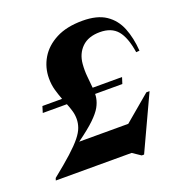

<svg xmlns="http://www.w3.org/2000/svg" viewBox="-135 -844 935 991"><g transform="rotate(-20 332.5 -349.0)"><path d="M518.5 -385 507.5 -350.5H358Q358 -338.5 356 -328.5Q352 -305 338.5 -280.5Q325 -256 292 -224Q259 -192 196.5 -147H466L609.5 -268H627L488.5 30H475.5L431 0H14.5L18.5 -12.5Q83 -64 123.5 -100.8Q164 -137.5 186 -165Q208 -192.5 216.2 -215.8Q224.5 -239 224.5 -262.5Q224.5 -285.5 218.2 -307Q212 -328.5 203 -350.5H70.5L81 -385H189Q178.5 -412.5 170 -442.2Q161.5 -472 161.5 -507Q161.5 -566.5 191.2 -616.8Q221 -667 279.5 -697.5Q338 -728 425 -728Q505.5 -728 552.8 -696.2Q600 -664.5 622.2 -609Q644.5 -553.5 649.5 -482L631 -480.5Q618 -565 585.5 -603.5Q553 -642 489.5 -642Q425.5 -642 390.2 -607.2Q355 -572.5 350.5 -517.5Q347.5 -481.5 351 -448Q354.5 -414.5 357 -385Z"/></g></svg>

Font: Newsreader 72pt
Style: Bold Italic
Weight: 700
Italic angle: -17°
Designer: Hugues Gentile
Foundry: Production Type
Version: Version 1.003; ttfautohint (v1.8.3)